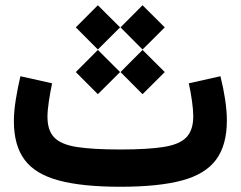

<svg xmlns="http://www.w3.org/2000/svg" viewBox="-20 -713 919 733"><path d="M269.4 -437.9 353.6 -353.4 438.4 -437.9 353.6 -522.4ZM440 -437.9 524.2 -353.4 609 -437.9 524.2 -522.4ZM440 -608.5 524.2 -524 609 -608.5 524.2 -693ZM269.4 -608.5 353.6 -524 438.4 -608.5 353.6 -693ZM821.5 -422 700.8 -394.9Q708 -362.4 712.9 -327.8Q717.8 -293.2 717.8 -269Q717.8 -216.8 692.1 -189.3Q666.5 -161.9 605.7 -152.1Q544.9 -142.3 439.4 -142.3Q334.8 -142.3 274 -151.7Q213.2 -161.1 187.2 -188.1Q161.2 -215 161.2 -267.1Q161.2 -290.6 166.5 -326.1Q171.9 -361.5 178.9 -394.9L58 -422Q47.2 -376.8 40.1 -331.6Q33 -286.4 33 -250.4Q33 -157.5 74.2 -102.6Q115.3 -47.8 204.9 -23.9Q294.5 0 439.4 0Q585.2 0 674.6 -24Q763.9 -47.9 805 -103.4Q846.1 -158.9 846.1 -253Q846.1 -289.6 839.4 -333.9Q832.7 -378.2 821.5 -422Z"/></svg>

Font: Estedad VF
Style: Regular
Weight: 100
Designer: Amin Abedi
Version: Version 7.3